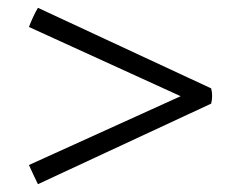

<svg xmlns="http://www.w3.org/2000/svg" viewBox="-20 -484 621 491"><path d="M77 -464 520 -258Q525 -239 520 -219L77 -13Q72 -23 65.5 -37Q59 -51 54 -62L442 -238L54 -415Q58 -426 64.5 -440Q71 -454 77 -464Z"/></svg>

Font: Tiro Devanagari Sanskrit
Style: Regular
Weight: 400
Designer: Devanagari: John Hudson & Fiona Ross. Latin: John Hudson.
Foundry: Tiro Typeworks Ltd.
Version: Version 1.52